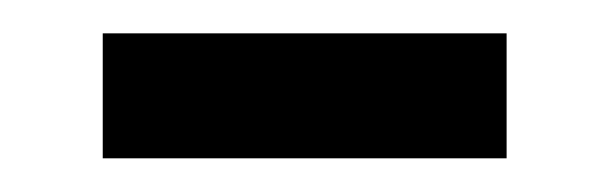

<svg xmlns="http://www.w3.org/2000/svg" viewBox="-20 -325 362 114"><path d="M41 -231V-305.2H280.8V-231Z"/></svg>

Font: f08482100
Style: Regular
Weight: 400
Foundry: Ascender Corporation
Version: Version 1.10